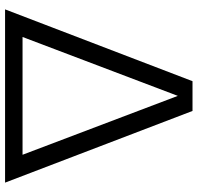

<svg xmlns="http://www.w3.org/2000/svg" viewBox="-31 -749 780 758"><g transform="rotate(90 359.0 -370.0)"><path d="M17 0 300.5 -740H418L701 0ZM126 -69H591L358.5 -682Z"/></g></svg>

Font: Encode Sans SmExp
Style: Regular
Weight: 400
Width: 6
Designer: Multiple Designers
Foundry: Impallari Type
Version: Version 3.002; ttfautohint (v1.8.3) -l 8 -r 50 -G 200 -x 14 